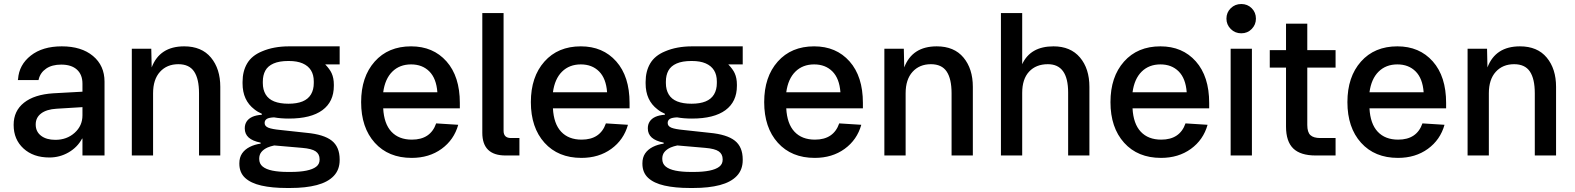

<svg xmlns="http://www.w3.org/2000/svg" viewBox="-20 -775 7851 957"><path d="M226 10Q146 10 97 -35Q48 -80 48 -152V-153Q48 -222 99.5 -263Q151 -304 246 -310L391 -318V-358Q391 -403 363.5 -428Q336 -453 285 -453Q239 -453 210 -433Q181 -413 173 -380L172 -376H69L70 -381Q75 -452 133.5 -498Q192 -544 288 -544Q386 -544 443.5 -496Q501 -448 501 -368V0H391V-84H389Q366 -41 322 -15.5Q278 10 226 10ZM158 -154Q158 -119 184.5 -98.5Q211 -78 256 -78Q313 -78 352 -113Q391 -148 391 -200V-241L261 -233Q212 -230 185 -209.5Q158 -189 158 -155Z M637 0V-532H734L736 -439Q776 -544 898 -544Q985 -544 1031.5 -488Q1078 -432 1078 -342V0H972V-310Q972 -382 947.5 -418.5Q923 -455 869 -455Q812 -455 777.5 -417Q743 -379 743 -310V0Z M1418 -258Q1460 -258 1488 -269.5Q1516 -281 1530 -304.5Q1544 -328 1544 -361V-369Q1544 -402 1530 -424.5Q1516 -447 1488.5 -459Q1461 -471 1420 -471H1417Q1372 -471 1343.5 -458.5Q1315 -446 1302.5 -423Q1290 -400 1290 -368V-361Q1290 -328 1304 -304.5Q1318 -281 1346.5 -269.5Q1375 -258 1418 -258ZM1601 -454Q1624 -430 1633 -410Q1644 -386 1644 -353V-347Q1644 -268 1587 -226Q1530 -184 1420 -184Q1379 -184 1346 -190Q1322 -189 1311 -183Q1299 -176 1299 -162Q1299 -146 1317.5 -138.5Q1336 -131 1379 -127L1508 -113Q1594 -105 1633.5 -74Q1673 -43 1673 20V23Q1673 71 1643.5 102Q1614 133 1559 147.5Q1504 162 1427 162H1409Q1336 162 1283 150Q1230 138 1201.5 111.5Q1173 85 1173 41V39Q1173 10 1186.5 -10Q1200 -30 1224.5 -42.5Q1249 -55 1279 -59V-64Q1239 -72 1219.5 -89.5Q1200 -107 1200 -135V-136Q1200 -155 1209.5 -169.5Q1219 -184 1237.5 -192.5Q1256 -201 1285 -203V-208Q1264 -217 1248 -230Q1189 -275 1189 -359V-367Q1189 -420 1212 -459Q1235 -498 1286 -519Q1344 -544 1421 -544Q1673 -544 1673 -544V-454ZM1415 82H1429Q1475 82 1507 75.5Q1539 69 1556 56Q1573 43 1573 21V19Q1573 -7 1553.5 -20.5Q1534 -34 1486 -38L1347 -50Q1328 -46 1314 -40Q1294 -31 1283 -17.5Q1272 -4 1272 16V17Q1272 41 1289 55Q1306 69 1338 75.5Q1370 82 1415 82Z M2032 12Q1916 12 1848 -63.5Q1780 -139 1780 -266Q1780 -392 1847.5 -468Q1915 -544 2029 -544Q2139 -544 2205.5 -469Q2272 -394 2272 -262V-235H1890Q1894 -158 1931 -118.5Q1968 -79 2033 -79Q2126 -79 2154 -160L2264 -153Q2243 -78 2181 -33Q2119 12 2032 12ZM1890 -315H2160Q2155 -384 2120 -419Q2085 -454 2029 -454Q1972 -454 1935.5 -418Q1899 -382 1890 -315Z M2500 0Q2384 0 2384 -113V-710H2490V-123Q2490 -87 2527 -87H2569V0Z M2878 12Q2762 12 2694 -63.5Q2626 -139 2626 -266Q2626 -392 2693.5 -468Q2761 -544 2875 -544Q2985 -544 3051.5 -469Q3118 -394 3118 -262V-235H2736Q2740 -158 2777 -118.5Q2814 -79 2879 -79Q2972 -79 3000 -160L3110 -153Q3089 -78 3027 -33Q2965 12 2878 12ZM2736 -315H3006Q3001 -384 2966 -419Q2931 -454 2875 -454Q2818 -454 2781.5 -418Q2745 -382 2736 -315Z M3427 -258Q3469 -258 3497 -269.5Q3525 -281 3539 -304.5Q3553 -328 3553 -361V-369Q3553 -402 3539 -424.5Q3525 -447 3497.5 -459Q3470 -471 3429 -471H3426Q3381 -471 3352.5 -458.5Q3324 -446 3311.5 -423Q3299 -400 3299 -368V-361Q3299 -328 3313 -304.5Q3327 -281 3355.5 -269.5Q3384 -258 3427 -258ZM3610 -454Q3633 -430 3642 -410Q3653 -386 3653 -353V-347Q3653 -268 3596 -226Q3539 -184 3429 -184Q3388 -184 3355 -190Q3331 -189 3320 -183Q3308 -176 3308 -162Q3308 -146 3326.5 -138.5Q3345 -131 3388 -127L3517 -113Q3603 -105 3642.5 -74Q3682 -43 3682 20V23Q3682 71 3652.5 102Q3623 133 3568 147.5Q3513 162 3436 162H3418Q3345 162 3292 150Q3239 138 3210.5 111.5Q3182 85 3182 41V39Q3182 10 3195.5 -10Q3209 -30 3233.5 -42.5Q3258 -55 3288 -59V-64Q3248 -72 3228.5 -89.5Q3209 -107 3209 -135V-136Q3209 -155 3218.5 -169.5Q3228 -184 3246.5 -192.5Q3265 -201 3294 -203V-208Q3273 -217 3257 -230Q3198 -275 3198 -359V-367Q3198 -420 3221 -459Q3244 -498 3295 -519Q3353 -544 3430 -544Q3682 -544 3682 -544V-454ZM3424 82H3438Q3484 82 3516 75.5Q3548 69 3565 56Q3582 43 3582 21V19Q3582 -7 3562.5 -20.5Q3543 -34 3495 -38L3356 -50Q3337 -46 3323 -40Q3303 -31 3292 -17.5Q3281 -4 3281 16V17Q3281 41 3298 55Q3315 69 3347 75.5Q3379 82 3424 82Z M4041 12Q3925 12 3857 -63.5Q3789 -139 3789 -266Q3789 -392 3856.5 -468Q3924 -544 4038 -544Q4148 -544 4214.5 -469Q4281 -394 4281 -262V-235H3899Q3903 -158 3940 -118.5Q3977 -79 4042 -79Q4135 -79 4163 -160L4273 -153Q4252 -78 4190 -33Q4128 12 4041 12ZM3899 -315H4169Q4164 -384 4129 -419Q4094 -454 4038 -454Q3981 -454 3944.5 -418Q3908 -382 3899 -315Z M4388 0V-532H4485L4487 -439Q4527 -544 4649 -544Q4736 -544 4782.5 -488Q4829 -432 4829 -342V0H4723V-310Q4723 -382 4698.5 -418.5Q4674 -455 4620 -455Q4563 -455 4528.5 -417Q4494 -379 4494 -310V0Z M4969 0V-710H5075V-455Q5116 -544 5231 -544Q5316 -544 5363 -488.5Q5410 -433 5410 -342V0H5304V-314Q5304 -455 5203 -455Q5144 -455 5109.5 -418Q5075 -381 5075 -312V0Z M5767 12Q5651 12 5583 -63.5Q5515 -139 5515 -266Q5515 -392 5582.5 -468Q5650 -544 5764 -544Q5874 -544 5940.5 -469Q6007 -394 6007 -262V-235H5625Q5629 -158 5666 -118.5Q5703 -79 5768 -79Q5861 -79 5889 -160L5999 -153Q5978 -78 5916 -33Q5854 12 5767 12ZM5625 -315H5895Q5890 -384 5855 -419Q5820 -454 5764 -454Q5707 -454 5670.5 -418Q5634 -382 5625 -315Z M6167 -609Q6136 -609 6114.5 -630.5Q6093 -652 6093 -682Q6093 -713 6114.5 -734Q6136 -755 6167 -755Q6198 -755 6219 -734Q6240 -713 6240 -682Q6240 -652 6219 -630.5Q6198 -609 6167 -609ZM6114 0V-532H6220V0Z M6538 0Q6462 0 6426 -35Q6390 -70 6390 -144V-438H6309V-525H6390V-657H6496V-525H6637V-438H6496V-152Q6496 -116 6511.5 -101.5Q6527 -87 6561 -87H6637V0Z M6948 12Q6832 12 6764 -63.5Q6696 -139 6696 -266Q6696 -392 6763.5 -468Q6831 -544 6945 -544Q7055 -544 7121.5 -469Q7188 -394 7188 -262V-235H6806Q6810 -158 6847 -118.5Q6884 -79 6949 -79Q7042 -79 7070 -160L7180 -153Q7159 -78 7097 -33Q7035 12 6948 12ZM6806 -315H7076Q7071 -384 7036 -419Q7001 -454 6945 -454Q6888 -454 6851.5 -418Q6815 -382 6806 -315Z M7295 0V-532H7392L7394 -439Q7434 -544 7556 -544Q7643 -544 7689.5 -488Q7736 -432 7736 -342V0H7630V-310Q7630 -382 7605.5 -418.5Q7581 -455 7527 -455Q7470 -455 7435.5 -417Q7401 -379 7401 -310V0Z"/></svg>

Font: Txt Sans Medium
Style: Regular
Weight: 500
Designer: Open Source
Foundry: XRLN
Version: Version 1.0